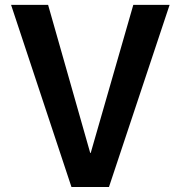

<svg xmlns="http://www.w3.org/2000/svg" viewBox="-20 -750 724 770"><path d="M172.9 -730.5 341.8 -136.7H343.8L514.6 -730.5H660.2L417 0H266.6L24.4 -730.5Z"/></svg>

Font: Mgen+ 1c bold
Style: Bold
Weight: 700
Designer: [Source Han Sans]
Ryoko NISHIZUKA  (kana & ideographs); Paul D. Hunt (Latin, Greek & Cyrillic); Wenlong ZHANG  (bopomofo
Version: Version 1.059.20150602